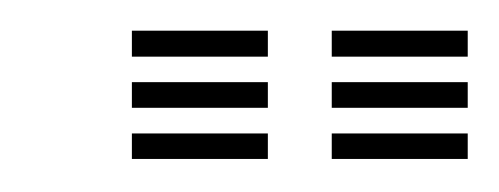

<svg xmlns="http://www.w3.org/2000/svg" viewBox="-20 -746 317 122"><path d="M190.8 -710V-726.5H277.2V-710ZM63.8 -645V-661.2H150.2V-645ZM63.8 -677.5V-693.8H150.2V-677.5ZM63.8 -710V-726.5H150.2V-710ZM190.8 -645V-661.2H277.2V-645ZM190.8 -677.5V-693.8H277.2V-677.5Z"/></svg>

Font: Big Shoulders Inline Text Thin SemiBold
Style: Regular
Weight: 600
Version: Version 2.002